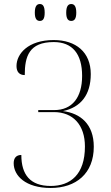

<svg xmlns="http://www.w3.org/2000/svg" viewBox="-20 -924 552 954"><path d="M334 -820C349 -820 359 -830 359 -861C359 -893 349 -904 334 -904C319 -904 309 -893 309 -861C309 -830 319 -820 334 -820ZM178 -820C193 -820 202 -830 202 -861C202 -893 193 -904 178 -904C163 -904 153 -893 153 -861C153 -830 163 -820 178 -820ZM232 10C358 10 446 -62 446 -195C446 -307 380 -361 293 -372C381 -391 431 -452 431 -556C431 -665 357 -725 247 -725C119 -725 62 -656 62 -596C62 -567 76 -551 103 -551C103 -643 124 -715 247 -715C340 -715 388 -656 388 -547C388 -440 339 -377 249 -377H170V-367H248C343 -367 402 -303 402 -196C402 -57 330 0 232 0C130 0 86 -56 86 -154C60 -154 48 -138 48 -113C48 -51 107 10 232 10Z"/></svg>

Font: Noto Serif Display SemiCondensed ExtraLight
Style: Regular
Weight: 200
Width: 4
Designer: Monotype Design Team
Foundry: Monotype Imaging Inc.
Version: Version 2.009